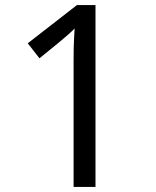

<svg xmlns="http://www.w3.org/2000/svg" viewBox="-20 -734 612 754"><path d="M269 0V-499Q269 -528 269.5 -548Q270 -568 271 -585.5Q272 -603 273 -622Q257 -606 244 -595Q231 -584 211 -567L135 -505L89 -564L282 -714H355V0Z"/></svg>

Font: Noto Sans Symbols
Style: Regular
Weight: 400
Designer: Monotype Design Team
Foundry: Monotype Imaging Inc.
Version: Version 2.002